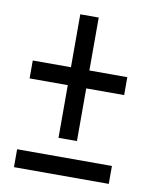

<svg xmlns="http://www.w3.org/2000/svg" viewBox="-73 -662 575 718"><g transform="rotate(10 215.0 -303.0)"><path d="M244 -405H388V-337H244V-137H174V-337H29V-405H174V-606H244ZM29 0V-68H389V0Z"/></g></svg>

Font: Noto Sans Display Condensed
Style: Regular
Weight: 400
Width: 3
Designer: Monotype Design Team
Foundry: Monotype Imaging Inc.
Version: Version 1.900